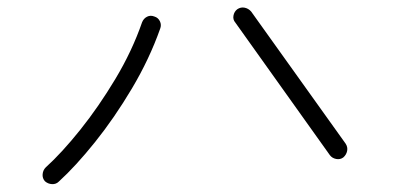

<svg xmlns="http://www.w3.org/2000/svg" viewBox="-20 -580 1040 500"><path d="M133 -107Q126 -100 115.5 -100.5Q105 -101 97 -108Q90 -116 91 -126.5Q92 -137 99 -144Q141 -182 189 -242Q237 -302 280.5 -374.5Q324 -447 350 -522Q354 -532 363 -536.5Q372 -541 382 -537Q392 -534 396.5 -524.5Q401 -515 397 -505Q369 -426 323.5 -349.5Q278 -273 227.5 -210Q177 -147 133 -107ZM874 -170Q866 -164 855.5 -166Q845 -168 839 -176L593 -521Q586 -529 588 -539.5Q590 -550 598 -556Q607 -562 617 -560Q627 -558 634 -550L880 -206Q886 -197 884 -187Q882 -177 874 -170Z"/></svg>

Font: Kurewa Gothic CJK TC Regular
Style: Regular
Weight: 400
Designer: Max Yao
Foundry: Max-Everyday
Version: Version 1.071; ttfautohint (v1.8.3)